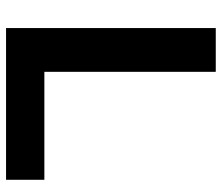

<svg xmlns="http://www.w3.org/2000/svg" viewBox="-68 -646 715 618"><g transform="rotate(90 289.0 -337.5)"><path d="M70.8 0V-675H211.7V-123.3H559.2V0Z"/></g></svg>

Font: Funnel Display Light
Style: Bold
Weight: 700
Version: Version 1.000